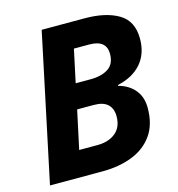

<svg xmlns="http://www.w3.org/2000/svg" viewBox="-106 -807 833 899"><g transform="rotate(-15 310.0 -357.0)"><path d="M26 0 177 -714H385Q487 -714 549 -677.5Q611 -641 611 -555Q611 -482 570 -435Q529 -388 455 -372V-368Q504 -355 533 -320.5Q562 -286 562 -233Q562 -152 525 -100.5Q488 -49 424.5 -24.5Q361 0 281 0ZM266 -431H339Q392 -431 424.5 -452.5Q457 -474 457 -523Q457 -590 374 -590H300ZM201 -125H289Q344 -125 377.5 -152.5Q411 -180 411 -232Q411 -270 389 -290.5Q367 -311 322 -311H241Z"/></g></svg>

Font: Noto IKEA Latin
Style: Bold Italic
Weight: 700
Italic angle: -12°
Designer: Monotype Design Team
Foundry: Monotype Imaging Inc.
Version: Version 1.0